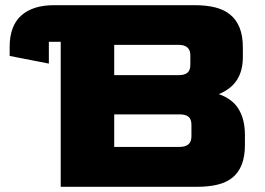

<svg xmlns="http://www.w3.org/2000/svg" viewBox="-20 -720 1021 740"><path d="M17.2 -504.4V-539.6Q17.2 -619.9 61.7 -660Q106.3 -700 188.3 -700H731Q775.3 -700 809.7 -691.4Q844 -682.7 867.6 -663.3Q891.2 -643.9 903.6 -612.8Q916 -581.7 916 -537.1V-499.9Q916 -447.2 893.1 -411.7Q870.2 -376.3 823.2 -357.2Q876 -338.9 900 -299.1Q924 -259.3 924 -199.4V-162.3Q924 -117.1 911.9 -86Q899.7 -54.9 876.4 -35.9Q853 -16.8 818.5 -8.4Q784 0 739 0H214V-558.9H168.3Q168.3 -558.9 168.3 -558.9Q168.3 -558.9 168.3 -558.9V-474.9ZM420.2 -153.8H672Q695.1 -153.8 706.5 -164Q717.8 -174.2 717.8 -193.9V-238.9Q717.8 -260.7 706.5 -270Q695.1 -279.2 672 -279.2H420.2ZM420.2 -430.3H667.9Q691 -430.3 702.3 -439.6Q713.6 -448.8 713.6 -470.6V-507.1Q713.6 -526.8 702.3 -537Q691 -547.2 667.9 -547.2H420.2Z"/></svg>

Font: Science Gothic
Style: Regular
Weight: 400
Designer: Thomas Phinney, Vassil Kateliev, Brandon Buerkle
Foundry: Font Detective LLC
Version: Version 1.018